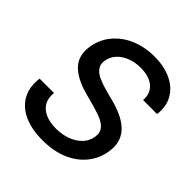

<svg xmlns="http://www.w3.org/2000/svg" viewBox="-200 -882 1039 1039"><g transform="rotate(45 319.5 -363.0)"><path d="M283.7 11.7Q200.2 11.7 141.6 -15.4Q83 -42.5 55.7 -93Q28.3 -143.6 37.6 -213.4H147.9Q143.1 -170.9 159.9 -142.3Q176.8 -113.8 210.7 -99.1Q244.6 -84.5 290 -84.5Q337.9 -84.5 377 -99.1Q416 -113.8 441.4 -140.4Q466.8 -167 472.2 -202.6Q477.5 -232.9 464.6 -253.2Q451.7 -273.4 423.1 -287.4Q394.5 -301.3 353 -312.5L272.9 -334.5Q183.6 -358.4 139.4 -404.8Q95.2 -451.2 107.9 -529.3Q118.2 -591.8 157.5 -638.9Q196.8 -686 257.6 -711.9Q318.4 -737.8 393.1 -737.8Q468.8 -737.8 523.4 -711.4Q578.1 -685.1 604.5 -637.5Q630.9 -589.8 622.6 -527.3H515.6Q519.5 -581.5 483.9 -611.8Q448.2 -642.1 383.8 -642.1Q339.4 -642.1 304 -627.9Q268.6 -613.8 246.1 -588.9Q223.6 -564 218.3 -532.2Q212.9 -501 227.8 -480.5Q242.7 -460 271 -447Q299.3 -434.1 333.5 -424.8L403.3 -406.2Q442.9 -396 478 -379.6Q513.2 -363.3 539.3 -339.4Q565.4 -315.4 577.1 -281Q588.9 -246.6 581.5 -200.2Q571.3 -137.7 532.7 -89.8Q494.1 -42 431.2 -15.1Q368.2 11.7 283.7 11.7Z"/></g></svg>

Font: Inter 20pt Medium
Style: Italic
Weight: 500
Italic angle: -9.3988°
Version: Version 4.001;git-66647c0bb